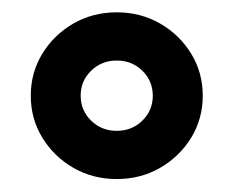

<svg xmlns="http://www.w3.org/2000/svg" viewBox="-20 -653 373 307"><path d="M166.7 -366.7Q128.5 -366.7 97.2 -384.7Q66 -402.8 47.6 -433Q29.2 -463.2 29.2 -500Q29.2 -536.8 47.6 -567Q66 -597.2 97.2 -615.3Q128.5 -633.3 166.7 -633.3Q204.9 -633.3 236.1 -615.3Q267.4 -597.2 285.8 -567Q304.2 -536.8 304.2 -500Q304.2 -463.2 285.8 -433Q267.4 -402.8 236.1 -384.7Q204.9 -366.7 166.7 -366.7ZM166.7 -443.8Q191 -443.8 207.6 -460.1Q224.3 -476.4 224.3 -500Q224.3 -523.6 207.6 -539.9Q191 -556.2 166.7 -556.2Q142.4 -556.2 125.7 -539.9Q109 -523.6 109 -500Q109 -476.4 125.7 -460.1Q142.4 -443.8 166.7 -443.8Z"/></svg>

Font: co2trust
Style: Bold
Weight: 700
Designer: Kristian Moeller
Foundry: Dicotype
Version: Version 1.000